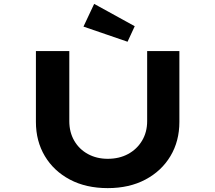

<svg xmlns="http://www.w3.org/2000/svg" viewBox="-20 -963 1109 989"><path d="M535 6Q423 6 340 -38Q257 -82 211 -159Q165 -236 165 -335V-700H337V-339Q337 -282 362.5 -238Q388 -194 433 -169.5Q478 -145 535 -145Q594 -145 639.5 -169.5Q685 -194 711.5 -238Q738 -282 738 -339V-700H904V-335Q904 -236 858 -159Q812 -82 729 -38Q646 6 535 6ZM637 -748 410 -826 465 -943 674 -828Z"/></svg>

Font: Lexend Zetta
Style: Bold
Weight: 700
Designer: Bonnie Shaver-Troup, Thomas Jockin
Foundry: Lexend
Version: Version 1.007